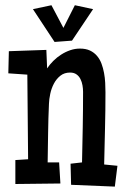

<svg xmlns="http://www.w3.org/2000/svg" viewBox="-20 -691 473 720"><path d="M420.4 -69.3 410.6 8.8 246.6 2 244.6 -77.1 287.6 -82Q289.1 -148.4 290.3 -214.4Q291.5 -280.3 291.5 -346.7Q291.5 -358.4 289.3 -371.1Q287.1 -383.8 281.7 -394.5Q276.4 -405.3 266.8 -412.1Q257.3 -418.9 242.7 -418.9Q221.2 -418.9 206.3 -407Q191.4 -395 182.1 -377.4Q172.9 -359.9 168.5 -339.4Q164.1 -318.8 163.6 -301.8Q161.1 -246.6 160.4 -191.9Q159.7 -137.2 158.7 -82H201.7L206.5 -2.9L37.6 -1V-90.8L85.4 -93.8L82.5 -411.1L11.2 -416L13.2 -499L153.8 -503.9L156.7 -434.6Q166.5 -449.2 179.9 -462.6Q193.4 -476.1 209.5 -486.3Q225.6 -496.6 243.4 -502.7Q261.2 -508.8 279.8 -508.8Q301.8 -508.8 317.4 -501.5Q333 -494.1 343.8 -481.4Q354.5 -468.8 360.6 -452.4Q366.7 -436 370.1 -417.7Q373.5 -399.4 374.5 -380.6Q375.5 -361.8 375.5 -344.7Q375.5 -276.9 373.8 -209.5Q372.1 -142.1 370.6 -74.2ZM329.1 -656.7 250 -538.6 184.6 -533.7 103.5 -656.7 172.9 -671.4 217.8 -586.4 260.7 -671.4Z"/></svg>

Font: Maiden Orange
Style: Regular
Weight: 400
Designer: Astigmatic (AOETI)
Foundry: Astigmatic (AOETI)
Version: Version 1.001